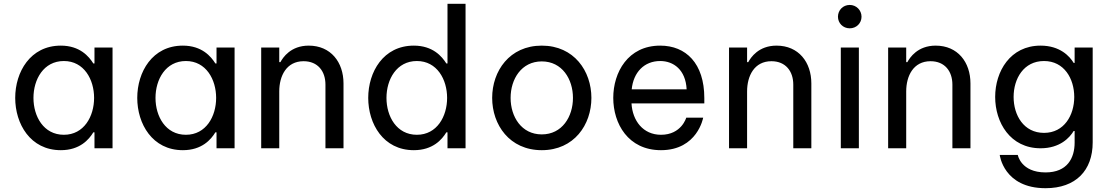

<svg xmlns="http://www.w3.org/2000/svg" viewBox="-20 -780 5838 1010"><path d="M300 -540C139 -540 60 -401 60 -265C60 -129 139 10 300 10C400 10 448 -46 471 -84H477V0H572V-530H477V-446H471C448 -483 400 -540 300 -540ZM316 -459C422 -459 475 -362 475 -265C475 -168 422 -71 316 -71C209 -71 156 -168 156 -265C156 -362 209 -459 316 -459Z M942 -540C781 -540 702 -401 702 -265C702 -129 781 10 942 10C1042 10 1090 -46 1113 -84H1119V0H1214V-530H1119V-446H1113C1090 -483 1042 -540 942 -540ZM958 -459C1064 -459 1117 -362 1117 -265C1117 -168 1064 -71 958 -71C851 -71 798 -168 798 -265C798 -362 851 -459 958 -459Z M1449 0V-299C1449 -381 1487 -458 1577 -458C1652 -458 1692 -405 1692 -335V0H1787V-341C1787 -453 1720 -540 1604 -540C1509 -540 1468 -477 1455 -453H1449V-530H1354V0Z M2157 10C2257 10 2305 -46 2328 -84H2334V0H2429V-760H2334V-446H2328C2305 -483 2257 -540 2157 -540C1996 -540 1917 -401 1917 -265C1917 -129 1996 10 2157 10ZM2173 -71C2066 -71 2013 -168 2013 -265C2013 -362 2066 -459 2173 -459C2279 -459 2332 -362 2332 -265C2332 -168 2279 -71 2173 -71Z M2830 10C3000 10 3091 -124 3091 -265C3091 -406 3000 -540 2830 -540C2660 -540 2569 -406 2569 -265C2569 -124 2660 10 2830 10ZM2830 -73C2723 -73 2666 -166 2666 -265C2666 -364 2723 -457 2830 -457C2937 -457 2994 -364 2994 -265C2994 -166 2937 -73 2830 -73Z M3457 10C3649 10 3679 -161 3679 -161H3590C3590 -161 3565 -71 3457 -71C3363 -71 3307 -145 3302 -236H3685V-264C3685 -447 3588 -540 3453 -540C3283 -540 3206 -399 3206 -265C3206 -130 3284 10 3457 10ZM3303 -310C3312 -400 3369 -459 3453 -459C3523 -459 3587 -413 3592 -310Z M3910 0V-299C3910 -381 3948 -458 4038 -458C4113 -458 4153 -405 4153 -335V0H4248V-341C4248 -453 4181 -540 4065 -540C3970 -540 3929 -477 3916 -453H3910V-530H3815V0Z M4450 -631C4485 -631 4512 -658 4512 -692C4512 -726 4485 -754 4450 -754C4414 -754 4388 -726 4388 -692C4388 -659 4414 -631 4450 -631ZM4498 0V-530H4403V0Z M4747 0V-299C4747 -381 4785 -458 4875 -458C4950 -458 4990 -405 4990 -335V0H5085V-341C5085 -453 5018 -540 4902 -540C4807 -540 4766 -477 4753 -453H4747V-530H4652V0Z M5480 210C5639 210 5728 117 5728 -31V-530H5633V-449H5628C5607 -484 5556 -540 5454 -540C5294 -540 5215 -404 5215 -270C5215 -136 5294 0 5454 0C5556 0 5607 -56 5628 -91H5633V-30C5633 51 5595 127 5480 127C5350 127 5334 35 5334 35H5239C5239 35 5259 210 5480 210ZM5472 -81C5365 -81 5312 -174 5312 -270C5312 -366 5365 -459 5472 -459C5578 -459 5631 -366 5631 -270C5631 -174 5578 -81 5472 -81Z"/></svg>

Font: Be Vietnam Pro
Style: Regular
Weight: 400
Designer: Lam Bao, Tony Le, Vietanh Nguyen
Foundry: Yellow Type Foundry
Version: Version 1.002